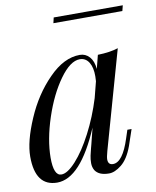

<svg xmlns="http://www.w3.org/2000/svg" viewBox="-82 -776 695 854"><g transform="rotate(-10 265.5 -349.0)"><path d="M97.2 -99.6Q97.2 -18.1 131.8 -18.1Q159.2 -17.6 198.2 -60.5Q237.3 -103.5 274.4 -174.8Q311.5 -246.1 336.4 -327.1L355 -399.9Q356 -415.5 356 -421.9Q356.4 -461.9 341.8 -485.4Q327.1 -508.8 300.8 -508.8Q257.8 -508.8 210 -442.4Q162.1 -376 129.9 -278.8Q97.7 -181.2 97.2 -99.6ZM107.4 14.2Q8.8 13.7 8.8 -120.1Q8.8 -188.5 51.8 -288.1Q94.7 -388.2 164.1 -458Q232.4 -527.8 304.2 -527.8Q330.1 -527.8 347.7 -508.3Q365.2 -488.8 368.2 -453.1L383.8 -514.2Q439.5 -515.6 476.1 -527.8L351.1 -85.9Q343.8 -59.6 343.8 -48.8Q343.8 -23.9 366.2 -23.9Q410.2 -23.9 442.9 -126L455.1 -163.1H474.1L449.2 -89.8Q428.7 -34.2 397.9 -9.8Q367.2 14.6 341.3 14.2Q295.9 14.2 278.8 -12.2Q270.5 -26.9 270.5 -44.4Q270.5 -62.5 273.9 -78.1Q277.3 -93.8 281.2 -108.4Q285.2 -123 286.1 -127L304.2 -199.7Q213.4 14.2 107.4 14.2ZM213.4 -687 219.2 -711.9H531.2L524.9 -687Z"/></g></svg>

Font: PlayfairDisplay-Italic
Style: Italic
Weight: 400
Italic angle: -14°
Designer: Claus Eggers Sørensen
Foundry: Claus Eggers Sørensen
Version: Version 1.002;PS 001.002;hotconv 1.0.70;makeotf.lib2.5.58329